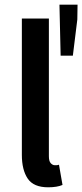

<svg xmlns="http://www.w3.org/2000/svg" viewBox="-20 -785 350 817"><path d="M185 12Q123 12 98 -25Q73 -62 73 -126V-706H188V-120Q188 -99 196 -90.5Q204 -82 213 -82Q217 -82 220.5 -82Q224 -82 231 -84L246 2Q223 12 185 12ZM238 -548 233 -765H310L309 -702L290 -548Z"/></svg>

Font: TT Toshiba Sans Medium
Style: Regular
Weight: 500
Designer: Paul D. Hunt
Foundry: Toshiba Corporation
Version: Version 2.020;PS 2.000;hotconv 1.0.86;makeotf.lib2.5.63406